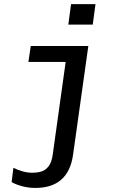

<svg xmlns="http://www.w3.org/2000/svg" viewBox="-20 -737 640 943"><path d="M153.5 186Q119.5 186 87.9 177.4Q56.2 168.8 37 157.2L46 87Q64.2 96.8 89.2 104.1Q114.2 111.5 138.5 111.5Q161 111.5 181.8 105.8Q202.5 100 218.1 80.5Q233.8 61 239 22L302.5 -432.8H119.5L131 -511H413.8L338.8 23.2Q315.8 186 153.5 186ZM315.5 -616.2 329 -716.8H449L435.5 -616.2Z"/></svg>

Font: Chivo Mono Medium
Style: Italic
Weight: 500
Italic angle: -8.05°
Monospace: yes
Designer: Hector Gatti
Foundry: Omnibus-Type
Version: Version 1.008